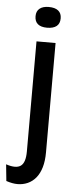

<svg xmlns="http://www.w3.org/2000/svg" viewBox="-87 -726 356 913"><g transform="rotate(5 90.5 -270.0)"><path d="M33 156Q21 156 7.5 153.5Q-6 151 -21 146L-29 67Q19 83 41.5 67Q64 51 64 -2V-528H155V-6Q155 35 146 65.5Q137 96 120.5 116Q104 136 81.5 146Q59 156 33 156ZM108 -597Q79 -597 64 -609.5Q49 -622 49 -647Q49 -671 64.5 -683.5Q80 -696 108 -696Q138 -696 153.5 -683.5Q169 -671 169 -647Q169 -622 153.5 -609.5Q138 -597 108 -597Z"/></g></svg>

Font: Bricolage Grotesque 36pt Condensed
Style: Regular
Weight: 400
Width: 3
Designer: Mathieu Triay
Foundry: Atelier Triay
Version: Version 1.001;gftools[0.9.33.dev8+g029e19f]